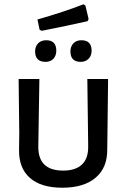

<svg xmlns="http://www.w3.org/2000/svg" viewBox="-20 -870 592 897"><path d="M370 -850 379 -844 394 -781 389 -771Q296 -750 175 -726L165 -731L155 -779Q278 -814 370 -850ZM196 -682Q243 -682 243 -633Q243 -610 229.5 -595.5Q216 -581 193 -581Q144 -581 144 -630Q144 -653 158 -667.5Q172 -682 196 -682ZM360 -682Q408 -682 408 -633Q408 -610 394 -595.5Q380 -581 357 -581Q309 -581 309 -630Q309 -653 323 -667.5Q337 -682 360 -682ZM485 -501 482 -246 481 -172Q482 -87 427 -40Q372 7 271 7Q171 7 119 -39.5Q67 -86 69 -172L70 -249L67 -501H164L159 -187Q158 -130 187 -101.5Q216 -73 275 -73Q333 -73 363 -101.5Q393 -130 392 -187L388 -501Z"/></svg>

Font: Alegreya Sans SC Medium
Style: Regular
Weight: 500
Designer: Juan Pablo del Peral
Foundry: Huerta Tipografica
Version: Version 2.001;PS 002.001;hotconv 1.0.88;makeotf.lib2.5.64775